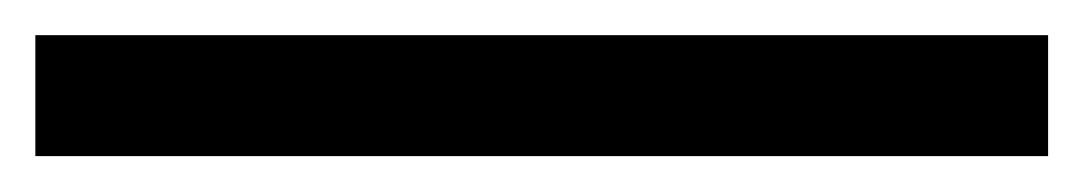

<svg xmlns="http://www.w3.org/2000/svg" viewBox="-26 80 604 107"><path d="M-6.3 99.6H558.1V167H-6.3Z"/></svg>

Font: AnjaliOldLipi
Style: Regular
Weight: 400
Designer: Kevin & Siji
Foundry: Core : Kevin & Siji
Modification : Hiran Venugopalan
Opentype mlm2 support: Rajeesh Nambiar
New Feature Table : Santhosh
Version: Version 7.1.0+20221109